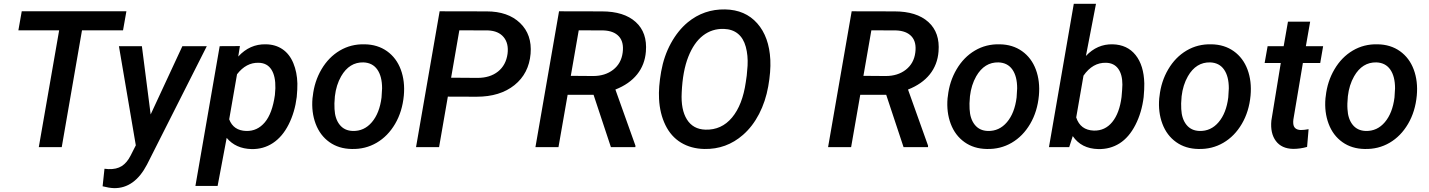

<svg xmlns="http://www.w3.org/2000/svg" viewBox="-20 -770 7481 1005"><path d="M624 -611.3H409.2L303.2 0H183.1L289.6 -611.3H76.2L93.8 -710.9H641.6Z M768.6 -170.9 934.6 -528.3H1062.5L749.5 91.3Q684.1 216.3 577.1 214.8Q550.8 213.9 517.1 205.1L526.9 113.3L547.9 115.2Q589.8 116.7 617.2 99.4Q644.5 82 663.1 45.4L690.9 -9.3L602.5 -528.3H722.7Z M1533.2 -262.2Q1523.4 -183.1 1491 -118.7Q1458.5 -54.2 1408.4 -21.2Q1358.4 11.7 1296.4 10.3Q1213.9 8.3 1166.5 -48.3L1119.1 203.1H1002.9L1129.9 -528.3L1235.8 -528.8L1227.1 -474.1Q1287.6 -540 1371.1 -538.1Q1421.4 -537.6 1458.5 -512.5Q1495.6 -487.3 1515.4 -439.5Q1535.2 -391.6 1536.6 -333Q1537.1 -303.2 1533.2 -262.2ZM1418.9 -272.5 1421.4 -308.1Q1422.9 -371.1 1400.6 -405.8Q1378.4 -440.4 1334 -441.4Q1268.6 -443.4 1220.7 -381.3L1179.7 -145.5Q1201.7 -86.4 1269 -84.5Q1326.7 -83 1366 -129.4Q1405.3 -175.8 1418.9 -272.5Z M1617.2 -266.1Q1625.5 -343.8 1662.8 -407.2Q1700.2 -470.7 1758.8 -505.4Q1817.4 -540 1888.7 -538.1Q1956.5 -537.1 2005.9 -502Q2055.2 -466.8 2077.9 -405.8Q2100.6 -344.7 2093.8 -270Q2085.9 -186 2048.1 -121.6Q2010.3 -57.1 1951.4 -22.7Q1892.6 11.7 1820.8 9.8Q1753.4 8.8 1704.3 -26.1Q1655.3 -61 1632.3 -121.8Q1609.4 -182.6 1615.7 -255.9ZM1731 -199.2Q1733.4 -147.9 1758.1 -116.9Q1782.7 -85.9 1826.7 -84.5Q1886.2 -83 1926.5 -130.4Q1966.8 -177.7 1977.1 -259.8L1980 -307.6Q1980 -370.1 1955.1 -405.8Q1930.2 -441.4 1882.8 -443.4Q1808.6 -445.3 1765.6 -370.6Q1739.7 -325.2 1732.9 -266.1Q1729 -225.1 1731 -199.2Z M2324.2 -264.2 2278.3 0H2157.7L2281.2 -710.9L2527.3 -710.4Q2638.7 -710.4 2702.1 -649.7Q2765.6 -588.9 2757.3 -488.8Q2748.5 -385.3 2672.9 -324.5Q2597.2 -263.7 2474.6 -263.7ZM2341.3 -363.3 2479.5 -362.3Q2544.9 -362.3 2586.7 -395.5Q2628.4 -428.7 2636.7 -488.3Q2643.6 -542.5 2616.5 -575.4Q2589.4 -608.4 2534.7 -610.8L2384.3 -611.3Z M3086.9 -273.9H2951.2L2903.3 0H2782.7L2906.2 -710.9L3130.4 -710.4Q3246.1 -710.4 3307.6 -654.8Q3369.1 -599.1 3360.8 -500Q3355.5 -431.2 3314.9 -380.6Q3274.4 -330.1 3201.2 -301.3L3306.2 -7.3L3305.7 0H3177.7ZM2967.8 -373 3084.5 -372.1Q3147.5 -372.1 3189.7 -405Q3231.9 -438 3239.3 -494.6Q3246.6 -549.8 3219.7 -579.3Q3192.9 -608.9 3138.2 -610.8L3009.3 -611.3Z M3666.5 9.8Q3597.2 8.3 3544.7 -23.4Q3492.2 -55.2 3462.9 -115.5Q3433.6 -175.8 3429.7 -252.4Q3426.3 -313.5 3440.7 -395Q3455.1 -476.6 3491.9 -543.7Q3528.8 -610.8 3580.1 -653.3Q3664.6 -722.7 3775.4 -720.7Q3880.9 -718.8 3943.6 -647.9Q4006.3 -577.1 4012.2 -456.5Q4015.1 -396 4001.2 -317.6Q3987.3 -239.3 3953.4 -173.6Q3919.4 -107.9 3869.1 -64Q3782.2 12.2 3666.5 9.8ZM3888.7 -374.5 3893.1 -426.3Q3896 -479.5 3883.8 -524.7Q3871.6 -569.8 3842.5 -593.5Q3813.5 -617.2 3769 -618.7Q3707.5 -620.6 3659.9 -584Q3612.3 -547.4 3582.8 -472.7Q3553.2 -397.9 3548.3 -285.2Q3543.5 -195.8 3575.7 -144.5Q3607.9 -93.3 3672.4 -91.3Q3756.8 -88.9 3811.8 -154.8Q3866.7 -220.7 3883.8 -340.3Z M4618.7 -273.9H4482.9L4435.1 0H4314.5L4438 -710.9L4662.1 -710.4Q4777.8 -710.4 4839.4 -654.8Q4900.9 -599.1 4892.6 -500Q4887.2 -431.2 4846.7 -380.6Q4806.2 -330.1 4732.9 -301.3L4837.9 -7.3L4837.4 0H4709.5ZM4499.5 -373 4616.2 -372.1Q4679.2 -372.1 4721.4 -405Q4763.7 -438 4771 -494.6Q4778.3 -549.8 4751.5 -579.3Q4724.6 -608.9 4669.9 -610.8L4541 -611.3Z M4941.4 -266.1Q4949.7 -343.8 4987.1 -407.2Q5024.4 -470.7 5083 -505.4Q5141.6 -540 5212.9 -538.1Q5280.8 -537.1 5330.1 -502Q5379.4 -466.8 5402.1 -405.8Q5424.8 -344.7 5418 -270Q5410.2 -186 5372.3 -121.6Q5334.5 -57.1 5275.6 -22.7Q5216.8 11.7 5145 9.8Q5077.6 8.8 5028.6 -26.1Q4979.5 -61 4956.5 -121.8Q4933.6 -182.6 4939.9 -255.9ZM5055.2 -199.2Q5057.6 -147.9 5082.3 -116.9Q5106.9 -85.9 5150.9 -84.5Q5210.4 -83 5250.7 -130.4Q5291 -177.7 5301.3 -259.8L5304.2 -307.6Q5304.2 -370.1 5279.3 -405.8Q5254.4 -441.4 5207 -443.4Q5132.8 -445.3 5089.8 -370.6Q5064 -325.2 5057.1 -266.1Q5053.2 -225.1 5055.2 -199.2Z M5966.3 -261.7Q5956.5 -181.2 5923.1 -116Q5889.6 -50.8 5840.1 -19.5Q5790.5 11.7 5728.5 10.3Q5640.1 8.3 5595.2 -57.6L5576.7 0H5470.7L5600.6 -750H5716.8L5664.1 -477.1Q5723.1 -540 5804.2 -538.1Q5880.9 -536.1 5924.1 -481.9Q5967.3 -427.7 5969.7 -333.5Q5970.2 -304.2 5966.3 -261.7ZM5855 -327.1Q5855 -380.4 5833 -410.4Q5811 -440.4 5769.5 -441.4Q5699.7 -443.4 5651.4 -374L5613.3 -155.3Q5634.8 -88.9 5705.6 -86.4Q5764.2 -85 5802 -131.3Q5839.8 -177.7 5850.6 -262.2Q5854.5 -303.7 5855 -327.1Z M6049.3 -266.1Q6057.6 -343.8 6095 -407.2Q6132.3 -470.7 6190.9 -505.4Q6249.5 -540 6320.8 -538.1Q6388.7 -537.1 6438 -502Q6487.3 -466.8 6510 -405.8Q6532.7 -344.7 6525.9 -270Q6518.1 -186 6480.2 -121.6Q6442.4 -57.1 6383.5 -22.7Q6324.7 11.7 6252.9 9.8Q6185.5 8.8 6136.5 -26.1Q6087.4 -61 6064.5 -121.8Q6041.5 -182.6 6047.9 -255.9ZM6163.1 -199.2Q6165.5 -147.9 6190.2 -116.9Q6214.8 -85.9 6258.8 -84.5Q6318.4 -83 6358.6 -130.4Q6398.9 -177.7 6409.2 -259.8L6412.1 -307.6Q6412.1 -370.1 6387.2 -405.8Q6362.3 -441.4 6314.9 -443.4Q6240.7 -445.3 6197.8 -370.6Q6171.9 -325.2 6165 -266.1Q6161.1 -225.1 6163.1 -199.2Z M6837.9 -656.7 6815.4 -528.3H6905.8L6890.6 -440.4H6799.8L6750 -144.5Q6748.5 -132.3 6749.5 -122.6Q6752.4 -90.8 6788.6 -89.4Q6806.6 -89.4 6829.6 -93.8L6821.8 -1Q6785.6 9.3 6749 9.3Q6688.5 8.3 6658.4 -32Q6628.4 -72.3 6634.8 -138.7L6684.1 -440.4H6599.6L6615.2 -528.3H6699.2L6721.7 -656.7Z M6919.4 -266.1Q6927.7 -343.8 6965.1 -407.2Q7002.4 -470.7 7061 -505.4Q7119.6 -540 7190.9 -538.1Q7258.8 -537.1 7308.1 -502Q7357.4 -466.8 7380.1 -405.8Q7402.8 -344.7 7396 -270Q7388.2 -186 7350.3 -121.6Q7312.5 -57.1 7253.7 -22.7Q7194.8 11.7 7123 9.8Q7055.7 8.8 7006.6 -26.1Q6957.5 -61 6934.6 -121.8Q6911.6 -182.6 6918 -255.9ZM7033.2 -199.2Q7035.6 -147.9 7060.3 -116.9Q7085 -85.9 7128.9 -84.5Q7188.5 -83 7228.8 -130.4Q7269 -177.7 7279.3 -259.8L7282.2 -307.6Q7282.2 -370.1 7257.3 -405.8Q7232.4 -441.4 7185.1 -443.4Q7110.8 -445.3 7067.9 -370.6Q7042 -325.2 7035.2 -266.1Q7031.2 -225.1 7033.2 -199.2Z"/></svg>

Font: TypoPRO Roboto
Style: Italic
Weight: 500
Italic angle: -12°
Designer: Google
Version: Version 2.136; 2016